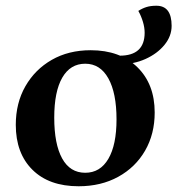

<svg xmlns="http://www.w3.org/2000/svg" viewBox="-20 -637 618 669"><path d="M254 12Q151 12 93 -45.5Q35 -103 35 -202Q35 -278 68.5 -336.5Q102 -395 160.5 -428.5Q219 -462 296 -462Q398 -462 458.5 -403Q519 -344 519 -245Q519 -170 485.5 -112Q452 -54 392 -21Q332 12 254 12ZM277 -35Q329 -35 357.5 -83.5Q386 -132 386 -221Q386 -313 357.5 -364Q329 -415 277 -415Q225 -415 197 -366.5Q169 -318 169 -227Q169 -135 196.5 -85Q224 -35 277 -35ZM397 -413V-443Q484 -443 484 -523Q484 -541 478 -561Q472 -581 462 -599Q476 -608 490.5 -612.5Q505 -617 525 -617Q578 -617 578 -547Q578 -511 553 -480.5Q528 -450 487 -431.5Q446 -413 397 -413Z"/></svg>

Font: Petrona
Style: Bold
Weight: 700
Designer: Ringo R. Seeber
Foundry: Ringo R. Seeber
Version: Version 2.001; ttfautohint (v1.8.3)